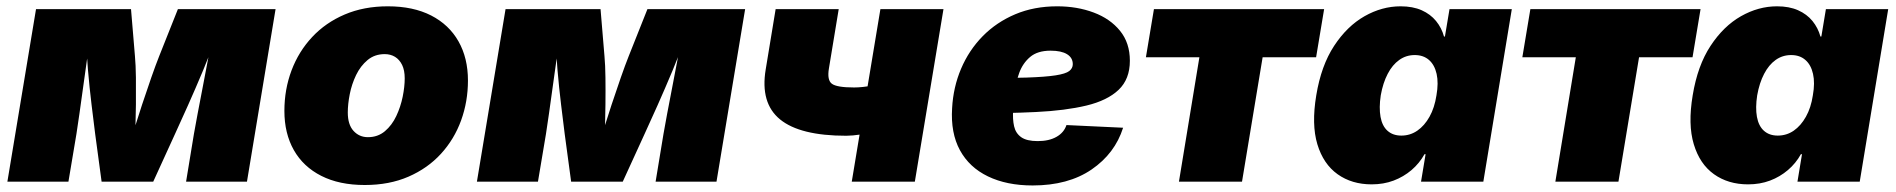

<svg xmlns="http://www.w3.org/2000/svg" viewBox="-20 -564 5885 596"><path d="M2.9 0 91.8 -535.6H386.7L398.9 -389.6Q401.4 -362.8 401.9 -323.2Q402.3 -283.7 401.9 -239.3Q401.4 -194.8 400.1 -153.1Q398.9 -111.3 397.9 -80.6H371.6Q380.4 -110.8 393.3 -152.6Q406.2 -194.3 420.9 -238.8Q435.5 -283.2 449.5 -323Q463.4 -362.8 474.1 -389.6L532.2 -535.6H835.4L746.6 0H557.6L582 -148.4Q586.4 -173.8 593.5 -211.2Q600.6 -248.5 608.9 -291.5Q617.2 -334.5 625.2 -377.4Q633.3 -420.4 639.2 -457H653.3Q634.8 -403.8 610.6 -345.9Q586.4 -288.1 563.2 -236.3Q540 -184.6 523.4 -148.4L455.6 0H295.4L275.4 -148.4Q270.5 -186.5 264.2 -239Q257.8 -291.5 252.9 -348.6Q248 -405.8 247.1 -457H261.7Q255.9 -420.4 249.8 -377.4Q243.7 -334.5 237.8 -291.5Q231.9 -248.5 226.6 -211.2Q221.2 -173.8 217.3 -148.4L192.4 0Z M1112.3 10.3Q1033.2 10.3 977.3 -18.1Q921.4 -46.4 892.1 -98.1Q862.8 -149.9 862.8 -219.7Q862.8 -286.6 885 -345.5Q907.2 -404.3 949 -449Q990.7 -493.7 1050 -519Q1109.4 -544.4 1184.1 -544.4Q1262.7 -544.4 1318.4 -515.9Q1374 -487.3 1403.3 -435.5Q1432.6 -383.8 1432.6 -314Q1432.6 -249 1411.4 -190.4Q1390.1 -131.8 1348.9 -86.7Q1307.6 -41.5 1248 -15.6Q1188.5 10.3 1112.3 10.3ZM1122.1 -138.2Q1152.8 -138.2 1174.8 -156.7Q1196.8 -175.3 1210.2 -203.9Q1223.6 -232.4 1230 -263.7Q1236.3 -294.9 1236.3 -320.8Q1236.3 -345.7 1228.3 -362.3Q1220.2 -378.9 1206.3 -387.5Q1192.4 -396 1174.3 -396Q1143.1 -396 1121.1 -377.7Q1099.1 -359.4 1085.4 -331.1Q1071.8 -302.7 1065.7 -271.7Q1059.6 -240.7 1059.6 -214.8Q1059.6 -177.2 1077.4 -157.7Q1095.2 -138.2 1122.1 -138.2Z M1460.4 0 1549.3 -535.6H1844.2L1856.4 -389.6Q1858.9 -362.8 1859.4 -323.2Q1859.9 -283.7 1859.4 -239.3Q1858.9 -194.8 1857.7 -153.1Q1856.4 -111.3 1855.5 -80.6H1829.1Q1837.9 -110.8 1850.8 -152.6Q1863.8 -194.3 1878.4 -238.8Q1893.1 -283.2 1907 -323Q1920.9 -362.8 1931.6 -389.6L1989.7 -535.6H2293L2204.1 0H2015.1L2039.6 -148.4Q2043.9 -173.8 2051 -211.2Q2058.1 -248.5 2066.4 -291.5Q2074.7 -334.5 2082.8 -377.4Q2090.8 -420.4 2096.7 -457H2110.8Q2092.3 -403.8 2068.1 -345.9Q2043.9 -288.1 2020.8 -236.3Q1997.6 -184.6 1981 -148.4L1913.1 0H1752.9L1732.9 -148.4Q1728 -186.5 1721.7 -239Q1715.3 -291.5 1710.4 -348.6Q1705.6 -405.8 1704.6 -457H1719.2Q1713.4 -420.4 1707.3 -377.4Q1701.2 -334.5 1695.3 -291.5Q1689.5 -248.5 1684.1 -211.2Q1678.7 -173.8 1674.8 -148.4L1649.9 0Z M2606.9 -142.6Q2463.4 -142.6 2401.4 -193.4Q2339.4 -244.1 2356.9 -348.6L2387.7 -535.6H2583.5L2553.2 -352.1Q2546.9 -315.4 2562.3 -304Q2577.6 -292.5 2631.3 -292.5Q2657.2 -292.5 2689.5 -298.8Q2721.7 -305.2 2764.6 -318.8L2740.2 -168.9Q2730.5 -163.6 2705.6 -157.2Q2680.7 -150.9 2653.1 -146.7Q2625.5 -142.6 2606.9 -142.6ZM2624 0 2712.9 -535.6H2908.7L2819.8 0Z M3185.5 11.7Q3105 11.7 3046.9 -16.4Q2988.8 -44.4 2959.7 -97.9Q2930.7 -151.4 2935.5 -228Q2939 -293.5 2963.4 -350.8Q2987.8 -408.2 3030.5 -451.7Q3073.2 -495.1 3131.6 -519.8Q3189.9 -544.4 3261.7 -544.4Q3323.7 -544.4 3375 -525.1Q3426.3 -505.9 3456.8 -468.3Q3487.3 -430.7 3487.3 -375.5Q3487.3 -318.4 3452.4 -285.2Q3417.5 -252 3352.3 -236.3Q3287.1 -220.7 3196 -216.3Q3105 -211.9 2992.2 -211.9L3010.3 -321.3Q3106.9 -321.3 3166.3 -323.2Q3225.6 -325.2 3256.8 -330.1Q3288.1 -335 3299.1 -343.5Q3310.1 -352.1 3310.1 -364.7Q3310.1 -384.8 3292.2 -395.8Q3274.4 -406.7 3241.2 -406.7Q3200.7 -406.7 3177.7 -387.2Q3154.8 -367.7 3144 -338.1Q3133.3 -308.6 3129.9 -277.3Q3126.5 -246.1 3125 -222.7Q3123 -193.8 3127.9 -172.1Q3132.8 -150.4 3149.9 -138.2Q3167 -126 3201.2 -126Q3236.3 -126 3259.5 -139.2Q3282.7 -152.3 3290.5 -175.8L3466.3 -167.5Q3440.9 -87.4 3368.4 -37.8Q3295.9 11.7 3185.5 11.7Z M3639.6 0 3703.1 -386.2H3537.1L3562 -535.6H4090.3L4065.4 -386.2H3899.4L3835.4 0Z M4237.8 8.3Q4176.3 8.3 4132.1 -23.2Q4087.9 -54.7 4069.3 -116.2Q4050.8 -177.7 4065.9 -268.1Q4081.1 -360.4 4121.3 -421.6Q4161.6 -482.9 4215.8 -513.7Q4270 -544.4 4327.6 -544.4Q4365.7 -544.4 4393.1 -532.2Q4420.4 -520 4437.7 -498.8Q4455.1 -477.5 4462.4 -450.7H4465.3L4479.5 -535.6H4672.9L4584.5 0H4391.1L4405.3 -85.4H4401.9Q4386.2 -57.1 4361.6 -36.1Q4336.9 -15.1 4305.9 -3.4Q4274.9 8.3 4237.8 8.3ZM4330.1 -143.1Q4357.4 -143.1 4379.6 -158.4Q4401.9 -173.8 4417.5 -201.7Q4433.1 -229.5 4439 -268.1Q4445.8 -306.6 4439.5 -334.7Q4433.1 -362.8 4415.8 -377.9Q4398.4 -393.1 4371.6 -393.1Q4344.7 -393.1 4323.5 -377.9Q4302.2 -362.8 4287.6 -334.7Q4272.9 -306.6 4266.1 -268.1Q4260.3 -229.5 4265.4 -201.2Q4270.5 -172.9 4287.1 -158Q4303.7 -143.1 4330.1 -143.1Z M4808.1 0 4871.6 -386.2H4705.6L4730.5 -535.6H5258.8L5233.9 -386.2H5067.9L5003.9 0Z M5406.2 8.3Q5344.7 8.3 5300.5 -23.2Q5256.3 -54.7 5237.8 -116.2Q5219.2 -177.7 5234.4 -268.1Q5249.5 -360.4 5289.8 -421.6Q5330.1 -482.9 5384.3 -513.7Q5438.5 -544.4 5496.1 -544.4Q5534.2 -544.4 5561.5 -532.2Q5588.9 -520 5606.2 -498.8Q5623.5 -477.5 5630.9 -450.7H5633.8L5647.9 -535.6H5841.3L5752.9 0H5559.6L5573.7 -85.4H5570.3Q5554.7 -57.1 5530 -36.1Q5505.4 -15.1 5474.4 -3.4Q5443.4 8.3 5406.2 8.3ZM5498.5 -143.1Q5525.9 -143.1 5548.1 -158.4Q5570.3 -173.8 5585.9 -201.7Q5601.6 -229.5 5607.4 -268.1Q5614.3 -306.6 5607.9 -334.7Q5601.6 -362.8 5584.2 -377.9Q5566.9 -393.1 5540 -393.1Q5513.2 -393.1 5491.9 -377.9Q5470.7 -362.8 5456.1 -334.7Q5441.4 -306.6 5434.6 -268.1Q5428.7 -229.5 5433.8 -201.2Q5439 -172.9 5455.6 -158Q5472.2 -143.1 5498.5 -143.1Z"/></svg>

Font: Inter 20pt Black
Style: Italic
Weight: 900
Italic angle: -9.3988°
Version: Version 4.001;git-66647c0bb